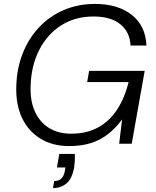

<svg xmlns="http://www.w3.org/2000/svg" viewBox="-20 -732 797 978"><path d="M332 12Q246 12 184 -27Q122 -66 91 -134Q60 -202 63 -291Q65 -382 95.5 -459.5Q126 -537 179.5 -593.5Q233 -650 305.5 -681Q378 -712 464 -712Q581 -712 651.5 -656Q722 -600 726 -500H645Q642 -568 593.5 -608Q545 -648 456 -648Q363 -648 292 -603Q221 -558 180 -478Q139 -398 136 -294Q133 -220 157 -165.5Q181 -111 228.5 -81Q276 -51 342 -51Q421 -51 479 -82.5Q537 -114 576 -173Q615 -232 635 -314H424L434 -371H717L651 0H587L602 -124Q570 -80 531 -49.5Q492 -19 444 -3.5Q396 12 332 12ZM250 226 256 190Q281 190 294 176Q307 162 311 135L313 121H270L282 52H361Q362 70 361 87.5Q360 105 358 119Q348 177 319.5 201.5Q291 226 250 226Z"/></svg>

Font: DM Sans 17pt Light
Style: Italic
Weight: 300
Italic angle: -10°
Version: Version 4.004;gftools[0.9.30]